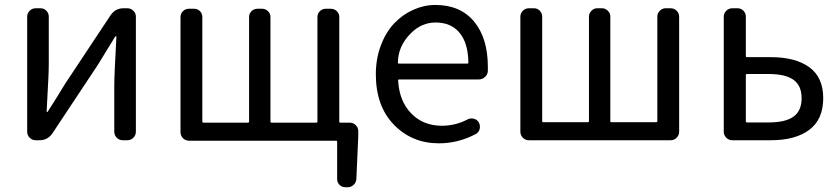

<svg xmlns="http://www.w3.org/2000/svg" viewBox="-20 -577 3454 790"><path d="M127 0Q112.3 0 102.1 -10.3Q91.8 -20.5 91.8 -35.2V-508.8Q91.8 -522.5 102.1 -532.7Q112.3 -543 127 -543H146.5Q161.1 -543 170.9 -532.7Q180.7 -522.5 180.7 -508.8V-316.4Q180.7 -291 179.2 -258.3Q177.7 -225.6 175.3 -184.1Q172.9 -142.6 171.9 -118.2Q171.9 -116.2 173.8 -116.2Q175.8 -116.2 176.8 -118.2Q212.9 -173.8 248 -232.4L434.6 -513.7Q454.1 -543 488.3 -543H503.9Q518.6 -543 528.8 -532.7Q539.1 -522.5 539.1 -508.8V-35.2Q539.1 -20.5 528.8 -10.3Q518.6 0 503.9 0H484.4Q470.7 0 460.4 -10.3Q450.2 -20.5 450.2 -35.2V-226.6Q450.2 -268.6 459 -425.8Q459 -427.7 457 -427.7Q455.1 -427.7 454.1 -426.8Q397.5 -334 382.8 -310.5L196.3 -29.3Q176.8 0 142.6 0Z M1376 -77.1Q1376 -72.3 1379.9 -72.3H1418.9Q1433.6 -72.3 1443.8 -62Q1454.1 -51.8 1454.1 -38.1V-15.6L1446.3 159.2Q1445.3 173.8 1435.1 183.6Q1424.8 193.4 1410.2 193.4H1401.4Q1386.7 193.4 1377 183.6Q1367.2 173.8 1367.2 159.2V5.9Q1367.2 2 1362.3 2H757.8Q743.2 2 732.9 -8.3Q722.7 -18.6 722.7 -33.2V-506.8Q722.7 -521.5 732.9 -531.2Q743.2 -541 757.8 -541H778.3Q793 -541 802.7 -531.2Q812.5 -521.5 812.5 -506.8V-77.1Q812.5 -72.3 817.4 -72.3H1000Q1004.9 -72.3 1004.9 -77.1V-506.8Q1004.9 -521.5 1015.1 -531.2Q1025.4 -541 1039.1 -541H1058.6Q1072.3 -541 1082.5 -531.2Q1092.8 -521.5 1092.8 -506.8V-77.1Q1092.8 -72.3 1097.7 -72.3H1281.2Q1286.1 -72.3 1286.1 -77.1V-506.8Q1286.1 -521.5 1296.4 -531.2Q1306.6 -541 1320.3 -541H1340.8Q1355.5 -541 1365.7 -531.2Q1376 -521.5 1376 -506.8Z M1786.1 12.7Q1674.8 12.7 1600.6 -64Q1526.4 -140.6 1526.4 -271.5Q1526.4 -335 1546.9 -389.6Q1567.4 -444.3 1601.6 -480.5Q1635.7 -516.6 1680.2 -536.6Q1724.6 -556.6 1771.5 -556.6Q1874 -556.6 1930.7 -488.3Q1987.3 -419.9 1987.3 -301.8Q1987.3 -293 1987.3 -284.2Q1986.3 -269.5 1975.1 -259.8Q1963.9 -250 1949.2 -250H1622.1Q1617.2 -250 1618.2 -245.1Q1623 -160.2 1672.4 -109.9Q1721.7 -59.6 1797.9 -59.6Q1854.5 -59.6 1904.3 -85.9Q1916 -91.8 1929.7 -88.4Q1943.4 -85 1950.2 -73.2Q1957 -60.5 1953.6 -46.4Q1950.2 -32.2 1937.5 -25.4Q1865.2 12.7 1786.1 12.7ZM1617.2 -318.4Q1617.2 -315.4 1621.1 -315.4H1903.3Q1907.2 -315.4 1907.2 -319.3Q1907.2 -319.3 1907.2 -319.3Q1906.2 -399.4 1871.1 -441.9Q1835.9 -484.4 1772.5 -484.4Q1713.9 -484.4 1669.9 -439.5Q1617.2 -386.7 1617.2 -318.4Z M2156.2 0Q2141.6 0 2131.3 -10.3Q2121.1 -20.5 2121.1 -35.2V-508.8Q2121.1 -522.5 2131.3 -532.7Q2141.6 -543 2156.2 -543H2176.8Q2191.4 -543 2201.2 -532.7Q2210.9 -522.5 2210.9 -508.8V-78.1Q2210.9 -74.2 2215.8 -74.2H2398.4Q2403.3 -74.2 2403.3 -78.1V-508.8Q2403.3 -522.5 2413.6 -532.7Q2423.8 -543 2437.5 -543H2457Q2470.7 -543 2481 -532.7Q2491.2 -522.5 2491.2 -508.8V-78.1Q2491.2 -74.2 2496.1 -74.2H2679.7Q2684.6 -74.2 2684.6 -78.1V-508.8Q2684.6 -522.5 2694.8 -532.7Q2705.1 -543 2718.8 -543H2739.3Q2753.9 -543 2764.2 -532.7Q2774.4 -522.5 2774.4 -508.8V-35.2Q2774.4 -20.5 2764.2 -10.3Q2753.9 0 2739.3 0Z M2993.2 0Q2978.5 0 2968.3 -10.3Q2958 -20.5 2958 -35.2V-508.8Q2958 -522.5 2968.3 -532.7Q2978.5 -543 2993.2 -543H3014.6Q3029.3 -543 3039.1 -532.7Q3048.8 -522.5 3048.8 -508.8V-346.7Q3048.8 -341.8 3053.7 -341.8H3152.3Q3252.9 -341.8 3310.1 -300.3Q3367.2 -258.8 3367.2 -172.9Q3367.2 -85.9 3310.1 -43Q3252.9 0 3152.3 0ZM3048.8 -77.1Q3048.8 -73.2 3053.7 -73.2H3142.6Q3211.9 -73.2 3245.1 -97.2Q3278.3 -121.1 3278.3 -172.9Q3278.3 -224.6 3245.1 -248.5Q3211.9 -272.5 3142.6 -272.5H3053.7Q3048.8 -272.5 3048.8 -267.6Z"/></svg>

Font: Gen Jyuu GothicL Regular
Style: Regular
Weight: 400
Designer: [Source Han Sans]
Ryoko NISHIZUKA  (kana & ideographs); Paul D. Hunt (Latin, Greek & Cyrillic); Wenlong ZHANG  (bopomofo
Version: Version 1.002.20150607